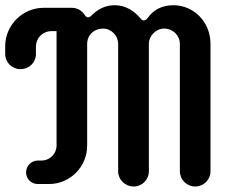

<svg xmlns="http://www.w3.org/2000/svg" viewBox="-45 -693 898 723"><path d="M90.3 -517.6C90.3 -548.8 114.3 -574.2 146 -575.7H168V-145.5C168 -113.3 142.6 -88.4 110.4 -88.4H97.2C72.8 -88.4 53.2 -67.9 53.2 -43.9C53.2 -19.5 72.8 0 97.2 0H139.2C218.8 0 283.2 -64.9 283.2 -144.5V-526.9C283.2 -563.5 311.5 -585.4 342.3 -585.4C374 -585.4 399.9 -559.6 399.9 -527.3V-47.9C399.9 -16.6 425.8 9.3 458.5 9.3C490.2 9.3 515.6 -16.6 515.6 -47.9V-528.3C515.6 -558.1 542.5 -585.4 573.2 -585.4C606.4 -585.4 632.3 -559.6 632.3 -527.3V-47.9C632.3 -16.6 658.2 9.3 689.5 9.3C722.2 9.3 747.6 -16.6 747.6 -47.9V-528.8C747.6 -608.4 686.5 -673.3 607.4 -673.3C564 -673.3 531.7 -654.8 512.2 -626.5C508.8 -621.6 502.9 -616.2 497.1 -616.2C492.2 -616.2 489.7 -617.2 485.8 -621.6C460.9 -652.3 427.2 -673.3 387.7 -673.3C348.1 -673.3 324.2 -656.7 305.2 -640.1C299.3 -634.3 294.4 -627.9 286.6 -627.9C281.7 -627.9 278.8 -629.9 274.9 -635.7C264.2 -652.3 246.6 -663.6 225.6 -663.6H119.1C40 -663.6 -25.4 -598.6 -25.4 -519V-489.7C-25.4 -457.5 0.5 -432.6 31.7 -432.6C64.9 -432.6 90.3 -457.5 90.3 -489.7Z"/></svg>

Font: Supermercado One
Style: Regular
Weight: 400
Designer: James Grieshaber
Foundry: James Grieshaber
Version: Version 1.002